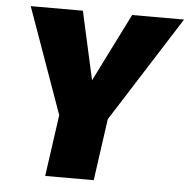

<svg xmlns="http://www.w3.org/2000/svg" viewBox="-51 -746 784 796"><g transform="rotate(5 341.5 -348.0)"><path d="M683 -696H467L325 -412L262 -696H45L202 -256L166 0H368L404 -257Z"/></g></svg>

Font: Fira Sans Heavy
Style: Italic
Weight: 900
Italic angle: -8°
Designer: bBox Type GmbH & Carrois Corporate GbR & Edenspiekermann AG
Foundry: bBox Type GmbH & Carrois Corporate GbR & Edenspiekermann AG
Version: Version 4.301;PS 004.301;hotconv 1.0.88;makeotf.lib2.5.64775